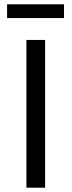

<svg xmlns="http://www.w3.org/2000/svg" viewBox="-20 -874 333 894"><path d="M190 0H103V-688H190ZM13 -790V-854H278V-790Z"/></svg>

Font: FiraSans
Style: Regular
Weight: 350
Designer: Carrois Corporate & Edenspiekermann AG
Foundry: Carrois Corporate GbR & Edenspiekermann AG
Version: Version 3.106;PS 003.106;hotconv 1.0.70;makeotf.lib2.5.58329